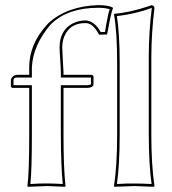

<svg xmlns="http://www.w3.org/2000/svg" viewBox="-20 -718 664 741"><path d="M167 -628.9Q239.7 -694.8 359.9 -698.2Q399.4 -697.8 415 -689L416 -686Q410.2 -676.3 397 -604Q394.5 -591.8 393.1 -585L362.8 -584Q342.3 -621.6 320.8 -627.4Q314.5 -628.9 309.1 -628.9Q250 -628.9 228.5 -578.1Q220.2 -558.1 220.2 -535.2Q220.2 -524.4 222.2 -490.2Q224.6 -452.1 225.1 -439V-429.2H333Q339.8 -427.7 340.8 -422.9V-392.1Q339.8 -379.9 317.9 -378.9H225.1V-200.2Q225.1 -66.4 232.9 0L231 2.9Q229.5 2.9 162.1 0L86.9 2.9L85.9 0Q92.8 -52.2 92.8 -200.2V-378.9H26.9Q22.5 -380.9 22 -384.8V-409.2Q26.4 -426.8 44.9 -429.2H92.8V-459Q92.8 -547.4 161.6 -623Q164.6 -626.5 167 -628.9ZM432.1 -200.2V-474.1Q432.1 -595.7 419.9 -662.1L421.9 -665Q481 -669.4 556.2 -694.8Q561.5 -696.8 564.9 -698.2Q574.7 -696.3 576.2 -688Q564.5 -591.8 564 -500V-200.2Q564 -80.6 576.2 0L574.2 2.9Q572.8 2.9 498 0L420.9 2.9L419.9 0Q432.1 -76.7 432.1 -200.2ZM174.3 -622.1Q107.4 -543 103 -459V-418.9H44.9Q32.2 -418 32.2 -409.2V-389.2H103V-200.2Q103 -59.6 97.2 -7.8Q134.3 -10.3 161.9 -10Q189.5 -9.8 222.2 -7.8Q215.3 -74.2 214.8 -200.2V-389.2H317.9Q325.7 -389.6 331.1 -392.6V-418.9H214.8V-439Q214.8 -451.7 212.4 -488.3Q210 -523.4 210 -535.2Q210 -600.6 260.3 -627.4Q282.7 -638.7 309.1 -639.2Q344.2 -638.2 368.7 -594.2L385.3 -594.7Q386.7 -602.5 389.6 -621.6Q397.5 -666.5 403.3 -682.6Q383.8 -688 359.9 -688Q242.7 -688 178.7 -626.5Q176.3 -624 174.3 -622.1ZM441.9 -200.2Q441.9 -83 431.2 -7.8Q470.2 -10.3 498 -9.8Q526.4 -9.8 564.9 -7.8Q554.2 -87.4 554.2 -200.2V-500Q554.2 -593.3 565.9 -687.5Q502.4 -664.1 431.2 -655.8Q441.9 -587.4 441.9 -474.1Z"/></svg>

Font: Linux Biolinum Outline O
Style: Bold
Weight: 700
Designer: Philipp H. Poll
Foundry: Philipp H. Poll
Version: Version 0.9.2